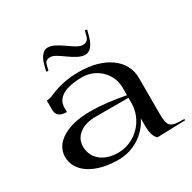

<svg xmlns="http://www.w3.org/2000/svg" viewBox="-156 -858 1022 1020"><g transform="rotate(-30 355.0 -347.5)"><path d="M189.8 -592.8 202.4 -590.3 211.5 -625.8C216.6 -644.8 232.6 -649 246.9 -649C289.5 -649 356 -566.2 416.2 -566.2C442.8 -566.2 466.8 -589.3 481.2 -643.4L490.2 -678L477.6 -680.5L468.5 -646C462.3 -623.2 444.5 -618 429.3 -618C384.8 -618 318.3 -700 260 -700C235.3 -700 211.3 -677.8 198.8 -628.2ZM50 -150C50 -57 146.2 5 290 5C383.3 5 463.8 -48.7 501 -126.2V-87C501 -50.8 503.5 -17.2 527 5L700 0V-8C610 -8 600 -17.9 600 -105V-317C600 -429.5 495.6 -505 339 -505C272.5 -505 215.8 -494.2 155 -467.5C141.9 -461.7 130.1 -458 116 -458V-400C116 -368.8 136.7 -352 178 -352V-378C178 -439 234.9 -472 340 -472C427.5 -472 499 -402.6 499 -317V-270C423.6 -283.4 359.3 -293 283 -293C143.4 -293 50 -235.8 50 -150ZM160 -150C160 -212.2 214.4 -254 296 -254H499V-223C499 -115.7 412.2 -28 306 -28C219.8 -28 160 -76.8 160 -150Z"/></g></svg>

Font: Prida01
Style: Bold
Weight: 700
Designer: gluk
Foundry: gluk
Version: Version 00.072